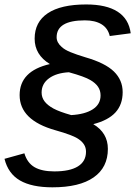

<svg xmlns="http://www.w3.org/2000/svg" viewBox="-38 -735 614 849"><path d="M504.4 -327.6Q504.4 -272.9 472.7 -238Q440.9 -203.1 374.5 -186Q439 -147.5 439 -76.7Q439 5.4 376.2 49.3Q313.5 93.3 193.8 93.3Q102.5 93.3 50.3 63Q-2 32.7 -18.1 -32.7L69.8 -57.1Q82.5 -14.6 114.7 4.2Q147 22.9 202.1 22.9Q271 22.9 306.6 0.7Q342.3 -21.5 342.3 -64Q342.3 -82 333.7 -95.7Q325.2 -109.4 309.1 -120.1Q285.2 -137.2 206.5 -159.2Q48.8 -203.6 48.8 -314.5Q48.8 -420.9 182.6 -451.7Q115.2 -492.7 115.2 -564Q115.2 -637.7 173.3 -676.5Q231.4 -715.3 343.3 -715.3Q432.6 -715.3 482.2 -683.3Q531.7 -651.4 540 -587.9L447.3 -575.7Q439 -610.8 410.6 -627.9Q382.3 -645 337.4 -645Q212.4 -645 212.4 -570.3Q212.4 -546.9 234.4 -527.8Q247.6 -515.1 273.7 -504.4Q299.8 -493.7 338.9 -481.9Q427.2 -456.5 465.8 -418.7Q504.4 -380.9 504.4 -327.6ZM146 -325.7Q146 -304.2 158.9 -286.9Q171.9 -269.5 198.7 -254.9Q225.1 -240.7 276.9 -226.1Q337.9 -229.5 372.3 -251.7Q406.7 -273.9 406.7 -313Q406.7 -335 395.3 -351.6Q383.8 -368.2 361.8 -380.9Q335.9 -396.5 266.6 -415.5Q211.4 -412.6 178.7 -388.7Q146 -364.7 146 -325.7Z"/></svg>

Font: Arimo Medium
Style: Italic
Weight: 500
Italic angle: -12°
Designer: Steve Matteson
Foundry: Monotype Imaging Inc.
Version: Version 1.33